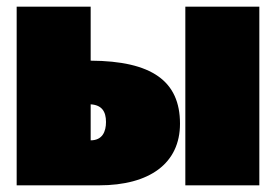

<svg xmlns="http://www.w3.org/2000/svg" viewBox="-20 -556 828 576"><path d="M252 -374V-536H30V0H277C429 0 520 -66 520 -185C520 -313 435 -373 252 -374ZM536 -536V0H758V-536ZM252 -135V-243C285 -241 298 -222 298 -190C298 -161 287 -135 252 -135Z"/></svg>

Font: Fira Sans Ultra
Style: Regular
Weight: 950
Designer: Carrois Corporate & Edenspiekermann AG
Foundry: Carrois Corporate GbR & Edenspiekermann AG
Version: Version 4.203;PS 004.203;hotconv 1.0.88;makeotf.lib2.5.64775